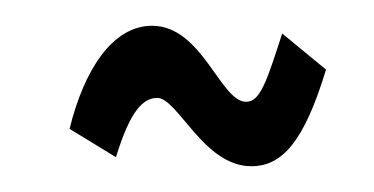

<svg xmlns="http://www.w3.org/2000/svg" viewBox="-20 -395 290 149"><path d="M175 -266C199 -266 216 -285 233 -341L199 -369C187 -332 182 -316 171 -316C151 -316 137 -375 98 -375C67 -375 45 -340 34 -295L70 -273C81 -309 91 -319 102 -319C118 -319 138 -266 175 -266Z"/></svg>

Font: Inconsolata UltraCondensed Thin
Style: Regular
Weight: 100
Width: 1
Monospace: yes
Designer: Raph Levien, Cyreal, Brenton Simpson
Foundry: Raph Levien, Cyreal, Google
Version: Version 3.100